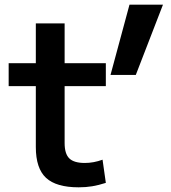

<svg xmlns="http://www.w3.org/2000/svg" viewBox="-20 -790 732 820"><path d="M316 10Q220 10 176.5 -30.5Q133 -71 133 -162V-422H17V-520H133V-690H256V-520H432V-422H256V-179Q256 -133 276 -113.5Q296 -94 342 -94Q361 -94 380 -97.5Q399 -101 418 -108L432 -9Q401 1 374 5.5Q347 10 316 10ZM452 -470 533 -770H676L560 -470Z"/></svg>

Font: M PLUS 2 SemiBold
Style: Regular
Weight: 600
Designer: Coji Morishita
Foundry: UNDERFOREST DESIGN
Version: Version 1.001